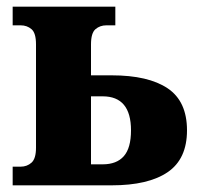

<svg xmlns="http://www.w3.org/2000/svg" viewBox="-20 -556 593 576"><path d="M18 0V-56H42Q61 -56 74.5 -68Q88 -80 88 -113V-423Q88 -457 74.5 -468.5Q61 -480 42 -480H18V-536H326V-480H299Q280 -480 266.5 -468.5Q253 -457 253 -423V-330H315Q425 -330 483 -291Q541 -252 541 -165Q541 -79 483 -39.5Q425 0 315 0ZM253 -63H288Q330 -63 351.5 -87.5Q373 -112 373 -165Q373 -267 288 -267H253Z"/></svg>

Font: Noto Serif SemiCondensed ExtraBold
Style: Regular
Weight: 800
Width: 4
Designer: Monotype Design Team
Foundry: Monotype Imaging Inc.
Version: Version 2.015